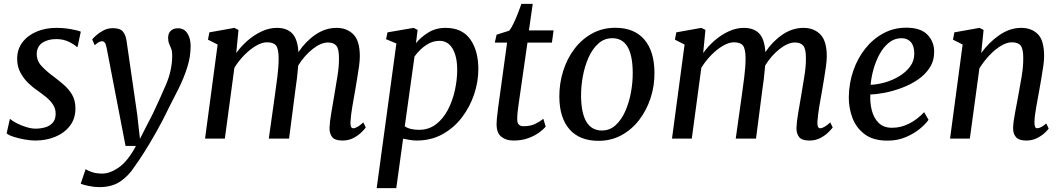

<svg xmlns="http://www.w3.org/2000/svg" viewBox="-20 -711 5450 985"><path d="M378 -470.5H373.5Q363.5 -481.5 334.5 -496Q305.5 -510.5 269 -510.5Q227 -510.5 199 -492.8Q171 -475 168.5 -438.5Q167 -400 193.5 -371.8Q220 -343.5 255.5 -318Q280.5 -299 306.2 -277Q332 -255 349.5 -225.8Q367 -196.5 367 -155Q367 -101.5 338.2 -64.8Q309.5 -28 262.8 -9Q216 10 161 10Q137 10 106 4.5Q75 -1 49 -9.5Q23 -18 14 -27L30.5 -100H33Q44 -90 66.5 -78.5Q89 -67 115 -59Q141 -51 162.5 -51Q187 -51 210.8 -57.5Q234.5 -64 250 -80.8Q265.5 -97.5 265.5 -128Q265.5 -154 251.5 -175Q237.5 -196 215.8 -213.5Q194 -231 171.5 -247Q151 -260.5 127 -283Q103 -305.5 85.5 -337.2Q68 -369 68 -409.5Q68 -458 94.8 -493.5Q121.5 -529 167 -548.5Q212.5 -568 269 -568Q308.5 -568 345.2 -561.2Q382 -554.5 394.5 -548.5Z M526.5 -468Q522.5 -487 516.8 -493.2Q511 -499.5 503 -499.5Q488.5 -499.5 466 -479L453 -508.5Q457 -514.5 472.2 -528.5Q487.5 -542.5 510 -554.5Q532.5 -566.5 559 -566.5Q596 -566.5 610.8 -548.8Q625.5 -531 629.5 -499.5Q643 -405.5 656.8 -311.2Q670.5 -217 684 -123L698 1L763.5 -126.5Q801 -205.5 832.2 -278.5Q863.5 -351.5 863.5 -427.5Q863.5 -448 858.2 -461.2Q853 -474.5 847.8 -486.8Q842.5 -499 842.5 -516.5Q842.5 -540.5 856.2 -553.2Q870 -566 893 -566Q924.5 -566 941.2 -540Q958 -514 958 -474.5Q958 -419.5 940.5 -365Q923 -310.5 897.5 -259Q872 -207.5 848 -161.5Q816 -94.5 782.5 -35.2Q749 24 719.8 70.2Q690.5 116.5 670 144Q640.5 190.5 597.5 219.8Q554.5 249 489 249Q465 249 436.2 243.2Q407.5 237.5 394 231.5L419.5 156.5Q428 163.5 450.5 171.5Q473 179.5 504.5 179.5Q544.5 179.5 590.2 147.5Q636 115.5 677.5 37.5H624Z M1203.5 -557.5 1192 -439Q1217 -474 1250.8 -503.2Q1284.5 -532.5 1323 -550.2Q1361.5 -568 1400.5 -568Q1452 -568 1479.5 -539Q1507 -510 1511 -443.5Q1547 -498 1598 -533Q1649 -568 1707 -568Q1759.5 -568 1792.8 -534.8Q1826 -501.5 1826 -422Q1826 -401.5 1822 -371.2Q1818 -341 1812.2 -308Q1806.5 -275 1802 -247Q1795 -209 1787.5 -164.2Q1780 -119.5 1778 -85.5Q1776.5 -53 1792 -53Q1811 -53 1844 -83L1856.5 -57Q1851.5 -50 1835.8 -33.8Q1820 -17.5 1794.8 -3.8Q1769.5 10 1737 10Q1698 10 1684 -8Q1670 -26 1670.5 -55Q1671.5 -86 1679.8 -133Q1688 -180 1695 -222.5Q1701.5 -263.5 1710.5 -316.2Q1719.5 -369 1719 -413.5Q1719 -460.5 1705.2 -476.8Q1691.5 -493 1662.5 -493Q1626.5 -493 1584 -459.5Q1541.5 -426 1510 -375Q1507.5 -344 1503.5 -310Q1499.5 -276 1495 -247L1463 0H1359L1390 -220.5Q1396 -262.5 1402.8 -315.8Q1409.5 -369 1409.5 -412.5Q1409 -461.5 1395.8 -477.8Q1382.5 -494 1349.5 -494Q1324 -494 1293.5 -476.2Q1263 -458.5 1233.8 -428.8Q1204.5 -399 1182.5 -363.5L1133.5 0H1032L1096.5 -482.5L1047 -507.5L1054 -545L1182.5 -568Z M1912.5 254 2013.5 -488 1960.5 -510 1968 -545 2102 -568 2122.5 -557.5 2114 -489.5Q2137.5 -519 2176.2 -543.5Q2215 -568 2266 -568Q2351 -568 2392.5 -509.5Q2434 -451 2434 -356Q2434 -292 2412.5 -227.5Q2391 -163 2350.2 -109.2Q2309.5 -55.5 2250.8 -22.8Q2192 10 2117.5 10Q2101 10 2082.8 7Q2064.5 4 2048 0.5L2013 254ZM2056.5 -63Q2071.5 -53 2090.2 -49Q2109 -45 2130 -45Q2179.5 -45 2216.5 -73.2Q2253.5 -101.5 2277.5 -147.2Q2301.5 -193 2313.5 -247.2Q2325.5 -301.5 2325.5 -353Q2325.5 -421.5 2301.8 -461.5Q2278 -501.5 2235 -501.5Q2206.5 -501.5 2182 -488.8Q2157.5 -476 2138.2 -457.5Q2119 -439 2106.5 -421Z M2640.5 -176Q2637 -151 2635.2 -134.2Q2633.5 -117.5 2633.5 -97.5Q2633.5 -63.5 2666 -63.5Q2702 -63.5 2727 -76Q2752 -88.5 2767.5 -101.5L2779.5 -61Q2767.5 -47 2745 -30.5Q2722.5 -14 2689.5 -2Q2656.5 10 2614 10Q2576 10 2551.8 -9.5Q2527.5 -29 2527.5 -74Q2527.5 -84.5 2529 -102.5Q2530.5 -120.5 2535 -154.5L2581.5 -492.5H2518.5L2527.5 -533L2592 -553.5Q2602.5 -565.5 2614.2 -589.8Q2626 -614 2636.5 -641.5Q2647 -669 2655 -691H2713L2693.5 -555H2820L2811.5 -492.5H2686Z M3136.5 -568.5Q3233 -568.5 3284.8 -509Q3336.5 -449.5 3337.5 -340Q3338.5 -272 3318 -209Q3297.5 -146 3259.5 -96.2Q3221.5 -46.5 3168.5 -17.5Q3115.5 11.5 3050.5 11.5Q2954 11.5 2902.2 -47Q2850.5 -105.5 2849.5 -213.5Q2849 -282.5 2869 -346.2Q2889 -410 2926.8 -460Q2964.5 -510 3017.8 -539.2Q3071 -568.5 3136.5 -568.5ZM3121.5 -515Q3080 -515 3049.5 -487.5Q3019 -460 2999.2 -415.5Q2979.5 -371 2970 -319Q2960.5 -267 2961 -217.5Q2963 -41.5 3068 -41.5Q3108.5 -41.5 3138.5 -69Q3168.5 -96.5 3188 -141Q3207.5 -185.5 3217 -237.5Q3226.5 -289.5 3226 -339Q3225 -515 3121.5 -515Z M3599 -557.5 3587.5 -439Q3612.5 -474 3646.2 -503.2Q3680 -532.5 3718.5 -550.2Q3757 -568 3796 -568Q3847.5 -568 3875 -539Q3902.5 -510 3906.5 -443.5Q3942.5 -498 3993.5 -533Q4044.5 -568 4102.5 -568Q4155 -568 4188.2 -534.8Q4221.5 -501.5 4221.5 -422Q4221.5 -401.5 4217.5 -371.2Q4213.5 -341 4207.8 -308Q4202 -275 4197.5 -247Q4190.5 -209 4183 -164.2Q4175.5 -119.5 4173.5 -85.5Q4172 -53 4187.5 -53Q4206.5 -53 4239.5 -83L4252 -57Q4247 -50 4231.2 -33.8Q4215.5 -17.5 4190.2 -3.8Q4165 10 4132.5 10Q4093.5 10 4079.5 -8Q4065.5 -26 4066 -55Q4067 -86 4075.2 -133Q4083.5 -180 4090.5 -222.5Q4097 -263.5 4106 -316.2Q4115 -369 4114.5 -413.5Q4114.5 -460.5 4100.8 -476.8Q4087 -493 4058 -493Q4022 -493 3979.5 -459.5Q3937 -426 3905.5 -375Q3903 -344 3899 -310Q3895 -276 3890.5 -247L3858.5 0H3754.5L3785.5 -220.5Q3791.5 -262.5 3798.2 -315.8Q3805 -369 3805 -412.5Q3804.5 -461.5 3791.2 -477.8Q3778 -494 3745 -494Q3719.5 -494 3689 -476.2Q3658.5 -458.5 3629.2 -428.8Q3600 -399 3578 -363.5L3529 0H3427.5L3492 -482.5L3442.5 -507.5L3449.5 -545L3578 -568Z M4743.5 -96.5Q4730 -76 4700 -51Q4670 -26 4627.5 -7.8Q4585 10.5 4533 10.5Q4460 10.5 4416.2 -22.2Q4372.5 -55 4353.2 -106.2Q4334 -157.5 4334.5 -213Q4335.5 -285 4358 -349.5Q4380.5 -414 4420.2 -463.2Q4460 -512.5 4513.2 -540.8Q4566.5 -569 4629 -569Q4702.5 -569 4737.2 -533.8Q4772 -498.5 4772.5 -447Q4773 -400 4749.8 -364Q4726.5 -328 4688.5 -302.2Q4650.5 -276.5 4606 -260Q4561.5 -243.5 4519 -235.2Q4476.5 -227 4445 -226.5Q4442.5 -184.5 4452.5 -145Q4462.5 -105.5 4487.8 -80.5Q4513 -55.5 4556.5 -55.5Q4602.5 -55.5 4644.8 -77.2Q4687 -99 4721 -135.5ZM4605 -515Q4568.5 -515 4540.2 -492Q4512 -469 4492.2 -432.8Q4472.5 -396.5 4461 -354.8Q4449.5 -313 4446.5 -276Q4480.5 -277 4519.5 -288Q4558.5 -299 4593 -319.8Q4627.5 -340.5 4649.2 -370Q4671 -399.5 4670.5 -437.5Q4670 -476 4652.5 -495.5Q4635 -515 4605 -515Z M5014 -439Q5052 -492.5 5106 -530.2Q5160 -568 5219 -568Q5272 -568 5304.2 -536Q5336.5 -504 5336.5 -422.5Q5336.5 -401.5 5332.2 -370.8Q5328 -340 5322 -307Q5316 -274 5311.5 -247Q5305 -209.5 5296.5 -164.2Q5288 -119 5287 -85.5Q5286 -53 5300.5 -53Q5319 -53 5347.5 -77.5L5360 -51.5Q5356 -45 5340.8 -30.2Q5325.5 -15.5 5300.8 -2.8Q5276 10 5244.5 10Q5207 10 5191.8 -8Q5176.5 -26 5177.5 -56Q5178.5 -86 5187.5 -132.8Q5196.5 -179.5 5204 -220.5Q5211.5 -262.5 5220.8 -315.8Q5230 -369 5229.5 -413.5Q5229.5 -460.5 5216.2 -477.2Q5203 -494 5171 -494Q5145 -494 5114.5 -475.5Q5084 -457 5055.2 -426.5Q5026.5 -396 5004.5 -360L4955.5 0H4854L4918.5 -482.5L4869 -507.5L4876 -545L5005 -568L5026 -557.5Z"/></svg>

Font: Merriweather
Style: Italic
Weight: 400
Italic angle: -7.8°
Designer: Eben Sorkin
Foundry: Eben Sorkin
Version: Version 2.100